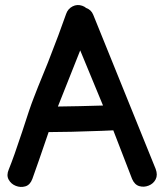

<svg xmlns="http://www.w3.org/2000/svg" viewBox="-20 -744 651 766"><path d="M109 -30Q129 -85 174 -217Q251 -217 386 -222Q391 -222 432 -224L507 -30Q517 -7 535.5 -1.5Q554 4 573 -3.5Q592 -11 601 -28.5Q610 -46 601 -70L352 -685Q344 -705 324 -712Q317 -718 308 -721Q288 -728 269.5 -718.5Q251 -709 244 -689Q218 -614 171 -494Q121 -372 114 -352Q100 -317 68 -217Q35 -117 15 -68Q5 -45 14.5 -27.5Q24 -10 43 -2.5Q62 5 81 -0.5Q100 -6 109 -30ZM211 -319 300 -543 391 -323Q295 -320 211 -319Z"/></svg>

Font: Balsamiq Sans
Style: Regular
Weight: 400
Designer: Michael Angeles
Foundry: Balsamiq SRL
Version: Version 1.020; ttfautohint (v1.8.4.7-5d5b);gftools[0.9.26]